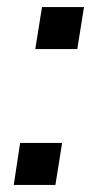

<svg xmlns="http://www.w3.org/2000/svg" viewBox="-20 -524 277 544"><path d="M80 -385 99 -504H218L199 -385ZM19 0 37 -119H156L137 0Z"/></svg>

Font: Winston Medium
Style: Italic
Weight: 500
Italic angle: -9°
Designer: Original fonts by Vernon Adams / Changes by Cristiano Sobral
Foundry: Original fonts by Vernon Adams / Changes by Cristiano Sobral
Version: Version 2.503;July 17, 2020;FontCreator 13.0.0.2655 64-bit